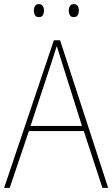

<svg xmlns="http://www.w3.org/2000/svg" viewBox="-20 -910 544 930"><path d="M476 0 386 -275H120L27 0H0L241 -715H271L504 0ZM282 -601Q276 -621 269.5 -641Q263 -661 255 -687Q248 -665 241 -643.5Q234 -622 227 -600L128 -300H377ZM144 -859Q144 -871 149.5 -880.5Q155 -890 168 -890Q182 -890 187.5 -880.5Q193 -871 193 -859Q193 -845 187.5 -836Q182 -827 168 -827Q155 -827 149.5 -836.5Q144 -846 144 -859ZM313 -859Q313 -871 318.5 -880.5Q324 -890 337 -890Q351 -890 356.5 -881Q362 -872 362 -859Q362 -846 356.5 -836.5Q351 -827 337 -827Q324 -827 318.5 -836.5Q313 -846 313 -859Z"/></svg>

Font: Noto Sans Myanmar UI SemiCondensed Thin
Style: Regular
Weight: 100
Width: 4
Designer: Monotype Design Team
Foundry: Monotype Imaging Inc.
Version: Version 2.103; ttfautohint (v1.8.4.7-5d5b)